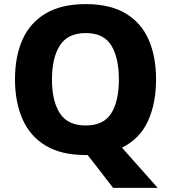

<svg xmlns="http://www.w3.org/2000/svg" viewBox="-20 -745 834 935"><path d="M740 -358Q740 -242 700.5 -155.5Q661 -69 574 -26L748 170H531L407 10Q405 10 401.5 10Q398 10 397 10Q278 10 202 -36Q126 -82 89.5 -165Q53 -248 53 -359Q53 -470 89.5 -552Q126 -634 202.5 -679.5Q279 -725 398 -725Q516 -725 592 -679.5Q668 -634 704 -551.5Q740 -469 740 -358ZM233 -358Q233 -253 271.5 -193.5Q310 -134 397 -134Q485 -134 522 -193.5Q559 -253 559 -358Q559 -463 522 -523.5Q485 -584 398 -584Q310 -584 271.5 -523.5Q233 -463 233 -358Z"/></svg>

Font: Noto Sans Canadian Aboriginal ExtraBold
Style: Regular
Weight: 800
Designer: Monotype Design Team, Typotheque's Kevin King
Foundry: Monotype Imaging Inc.
Version: Version 2.004; ttfautohint (v1.8.4.7-5d5b)